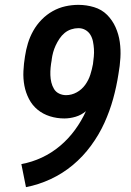

<svg xmlns="http://www.w3.org/2000/svg" viewBox="-20 -763 540 791"><path d="M87 8 68 -87Q112 -95 152.5 -114Q193 -133 227.5 -162Q262 -191 289 -228Q316 -265 334 -305Q315 -289 291.5 -282Q268 -275 245 -275Q214 -275 185.5 -284Q157 -293 135 -311Q113 -329 99.5 -355Q86 -381 80.5 -410Q75 -439 76.5 -470Q78 -501 83 -531Q87 -558 95 -584.5Q103 -611 117 -636Q131 -661 151.5 -682Q172 -703 197 -717Q222 -731 249 -737Q276 -743 303 -743Q336 -743 367.5 -733.5Q399 -724 421 -702Q443 -680 456 -651Q469 -622 473.5 -590Q478 -558 476 -524.5Q474 -491 468 -458Q460 -406 446 -355.5Q432 -305 410 -256.5Q388 -208 355 -163Q322 -118 280 -83Q238 -48 188.5 -25Q139 -2 87 8ZM252 -371Q275 -371 296 -382.5Q317 -394 331 -413.5Q345 -433 352 -455Q359 -477 363 -499Q365 -514 366.5 -530Q368 -546 367 -561.5Q366 -577 363 -592Q360 -607 352.5 -619.5Q345 -632 332 -639.5Q319 -647 303 -647Q288 -647 273 -642Q258 -637 246 -627Q234 -617 225 -603.5Q216 -590 209.5 -576Q203 -562 199 -547.5Q195 -533 193 -518Q193 -517 193 -516.5Q193 -516 193 -516Q190 -500 188.5 -484.5Q187 -469 187.5 -453.5Q188 -438 191.5 -423.5Q195 -409 202.5 -396.5Q210 -384 223.5 -377.5Q237 -371 252 -371Z"/></svg>

Font: Iosevka Curly Oblique
Style: Bold
Weight: 700
Italic angle: -9°
Monospace: yes
Designer: Belleve Invis
Foundry: Belleve Invis
Version: Version 11.1.0; ttfautohint (v1.8.3)